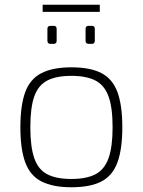

<svg xmlns="http://www.w3.org/2000/svg" viewBox="-20 -778 602 810"><path d="M281 -494Q361 -494 408 -469.5Q455 -445 475.5 -389.5Q496 -334 496 -241Q496 -149 475.5 -93Q455 -37 408 -12.5Q361 12 281 12Q203 12 155 -12.5Q107 -37 86.5 -93Q66 -149 66 -241Q66 -334 86.5 -389.5Q107 -445 155 -469.5Q203 -494 281 -494ZM281 -458Q217 -458 179 -438Q141 -418 124.5 -371Q108 -324 108 -241Q108 -159 124.5 -111Q141 -63 179 -43Q217 -23 281 -23Q345 -23 383 -43Q421 -63 438 -111Q455 -159 455 -241Q455 -324 438 -371Q421 -418 383 -438Q345 -458 281 -458ZM368 -669Q380 -669 380 -656V-606Q380 -593 368 -593H354Q341 -593 341 -606V-656Q341 -669 354 -669ZM207 -669Q219 -669 219 -656V-606Q219 -593 207 -593H193Q180 -593 180 -606V-656Q180 -669 193 -669ZM160 -758H401V-728H160Z"/></svg>

Font: Exo 2 ExtraLight
Style: Regular
Weight: 250
Designer: Natanael Gama
Foundry: Natanael Gama
Version: Version 2.010